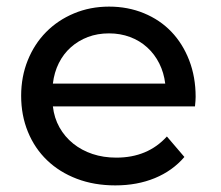

<svg xmlns="http://www.w3.org/2000/svg" viewBox="-20 -555 668 581"><path d="M570 -233H140Q144 -198 160 -169.5Q176 -141 201.5 -120.5Q227 -100 260 -89Q293 -78 332 -78Q427 -78 485 -142L538 -80Q502 -38 448.5 -16Q395 6 329 6Q265 6 212.5 -14Q160 -34 122.5 -70Q85 -106 64.5 -156Q44 -206 44 -265Q44 -323 64 -372.5Q84 -422 119.5 -458Q155 -494 204 -514.5Q253 -535 310 -535Q367 -535 415.5 -515Q464 -495 498.5 -459Q533 -423 552.5 -372.5Q572 -322 572 -262Q572 -257 571.5 -249.5Q571 -242 570 -233ZM140 -302H480Q476 -335 462 -363Q448 -391 425.5 -411.5Q403 -432 373.5 -443Q344 -454 310 -454Q275 -454 246 -443Q217 -432 194.5 -412Q172 -392 158 -364Q144 -336 140 -302Z"/></svg>

Font: CMG Sans Medium
Style: Regular
Weight: 500
Designer: Julieta Ulanovsky
Foundry: Julieta Ulanovsky
Version: Version 7.200